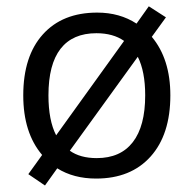

<svg xmlns="http://www.w3.org/2000/svg" viewBox="-20 -545 601 596"><path d="M508.8 -249Q508.8 -127.4 447.5 -59.1Q386.2 9.3 278.3 9.3Q208.5 9.3 157.7 -22.5L119.6 30.8L67.9 -4.4L110.8 -64Q52.2 -132.8 52.2 -249Q52.2 -370.6 113 -438.2Q173.8 -505.9 281.7 -505.9Q351.6 -505.9 403.8 -471.7L441.9 -525.4L495.1 -491.2L451.2 -430.7Q508.8 -361.8 508.8 -249ZM130.4 -249Q130.4 -171.4 154.3 -125L365.2 -418Q331.1 -441.9 279.3 -441.9Q205.6 -441.9 168 -393.6Q130.4 -345.2 130.4 -249ZM430.7 -249Q430.7 -323.2 407.7 -368.7L196.8 -77.1Q229 -54.2 280.3 -54.2Q354 -54.2 392.3 -103.8Q430.7 -153.3 430.7 -249Z"/></svg>

Font: Bpm'online Open Sans
Style: Regular
Weight: 400
Foundry: Ascender Corporation
Version: Version 1.10